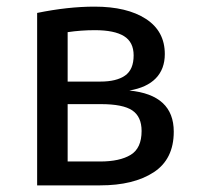

<svg xmlns="http://www.w3.org/2000/svg" viewBox="-20 -559 601 579"><path d="M504 -162Q504 -79 443.5 -39.5Q383 0 282 0H92V-520Q185 -539 265 -539Q363 -539 420 -502Q477 -465 477 -396Q477 -351 450 -323Q423 -295 370 -286Q504 -273 504 -162ZM184 -462V-313H283Q331 -313 357 -331Q383 -349 383 -392Q383 -432 354 -450Q325 -468 266 -468Q224 -468 184 -462ZM407 -164Q407 -207 379 -226Q351 -245 284 -245H184V-72H282Q341 -72 374 -92Q407 -112 407 -164Z"/></svg>

Font: Fira Sans
Style: Regular
Weight: 400
Designer: bBox Type GmbH & Carrois Corporate GbR & Edenspiekermann AG
Foundry: bBox Type GmbH & Carrois Corporate GbR & Edenspiekermann AG
Version: Version 4.301